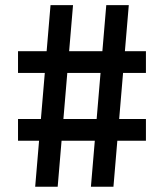

<svg xmlns="http://www.w3.org/2000/svg" viewBox="-20 -713 626 733"><path d="M327.1 0 385.7 -693.4H471.7L413.1 0ZM48.8 -175.8V-258.8H537.1V-175.8ZM114.3 0 172.9 -693.4H258.8L200.2 0ZM48.8 -434.6V-517.6H537.1V-434.6Z"/></svg>

Font: Cascadia Mono PL
Style: Regular
Weight: 400
Monospace: yes
Designer: Aaron Bell
Foundry: Saja Typeworks
Version: Version 2102.003